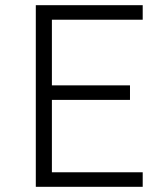

<svg xmlns="http://www.w3.org/2000/svg" viewBox="-20 -720 640 740"><path d="M118 0H530V-56H180V-335H481V-391H180V-644H530V-700H118Z"/></svg>

Font: CommitMonoV143 ExtLt
Style: Regular
Weight: 200
Monospace: yes
Designer: Eigil Nikolajsen
Foundry: Eigil Nikolajsen
Version: Version 1.143